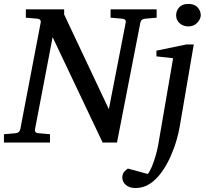

<svg xmlns="http://www.w3.org/2000/svg" viewBox="-34 -718 1038 967"><path d="M-14.2 0V-42L43 -46.9Q63.5 -48.3 67.9 -65.9L170.9 -604Q174.3 -622.6 151.9 -624L96.2 -628.9V-670.9H289.1V-645L514.2 -168L599.1 -604Q602.5 -622.6 580.1 -624L522.9 -628.9V-670.9H754.9V-628.9L698.2 -624Q676.8 -622.6 672.9 -604L555.2 0H482.9L231 -530.8L142.1 -65.9Q140.6 -58.6 144.5 -53.2Q148.4 -47.9 162.1 -46.9L217.8 -42V0ZM977.1 -641.1Q977.1 -623 960 -604Q942.9 -585 915 -585Q888.2 -585 870.6 -601.1Q853 -617.2 853 -641.1Q853 -663.6 868.4 -680.9Q883.8 -698.2 915 -698.2Q945.3 -698.2 961.2 -680.9Q977.1 -663.6 977.1 -641.1ZM941.9 -494.1 871.1 -80.1Q866.2 -49.8 854.5 -9.8Q842.8 30.3 824.2 71.8Q805.7 113.3 780 149.2Q754.4 185.1 721.7 207Q689 229 648.9 229Q617.7 229 599.9 213.6Q582 198.2 582 175.8Q582 157.2 592.3 146.5Q602.5 135.7 609.9 130.9L710 158.2Q719.7 147.5 730 123.3Q740.2 99.1 749 69.3Q757.8 39.6 762.7 12.2L837.9 -424.8L753.9 -434.1V-462.9L904.8 -494.1Z"/></svg>

Font: Charis
Style: Italic
Weight: 400
Italic angle: -11°
Designer: Walt Agee, Miriam Martin, Annie Olsen, Victor Gaultney, Lorna Priest, Alan Ward, Bob Hallissy, Martin Hosken, Sharon Cor
Foundry: SIL Global
Version: Version 7.000